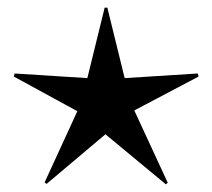

<svg xmlns="http://www.w3.org/2000/svg" viewBox="-20 -478 551 499"><path d="M411 1 254 -129 101 0 96 -4 181 -189 16 -279 18 -287 207 -275 252 -458H259L304 -275L494 -287L496 -279L329 -191L416 -3Z"/></svg>

Font: Noto Sans Thaana Medium
Style: Regular
Weight: 500
Designer: David Williams
Foundry: Google Inc.
Version: Version 3.001; ttfautohint (v1.8.4.7-5d5b)